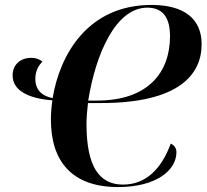

<svg xmlns="http://www.w3.org/2000/svg" viewBox="-20 -748 839 777"><path d="M597 -728C336 -730 222 -527 193 -351C151 -359 123 -383 123 -429C123 -463 138 -485 152 -499C140 -508 125 -514 107 -514C59 -514 31 -483 31 -443C31 -380 98 -349 192 -342C188 -315 186 -288 186 -264C186 -95 271 9 458 9C611 9 694 -58 694 -132C694 -151 682 -162 671 -167C633 -63 569 -1 478 -1C382 -1 330 -73 330 -247C330 -268 333 -307 336 -331H389C705 -331 796 -447 796 -569C796 -673 724 -727 597 -728ZM576 -717C636 -717 668 -681 668 -601C668 -456 580 -341 373 -341H337C368 -534 450 -717 576 -717Z"/></svg>

Font: Noto Serif Display SemiBold
Style: Italic
Weight: 600
Italic angle: -12°
Designer: Monotype Design Team
Foundry: Monotype Imaging Inc.
Version: Version 2.009